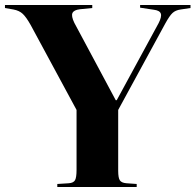

<svg xmlns="http://www.w3.org/2000/svg" viewBox="-35 -750 784 770"><path d="M194.8 0V-12.2L241.2 -15.1Q259.8 -16.6 265.9 -27.3Q272 -38.1 272 -68.8V-309.1L87.9 -649.9Q70.3 -681.2 56.4 -694.3Q42.5 -707.5 19 -711.9L-15.1 -717.8V-730H335V-717.8L285.2 -712.9Q261.2 -710 255.6 -697.8Q250 -685.5 263.2 -658.2L429.2 -348.1H433.1L601.1 -657.2Q614.3 -683.1 609.9 -695.6Q605.5 -708 582 -710.9L526.9 -719.2V-730H729V-717.8L689 -711.9Q668.9 -709 657 -698Q645 -687 627.9 -655.8L439 -309.1V-64.9Q439 -36.6 445.8 -26.6Q452.6 -16.6 472.2 -15.1L513.2 -12.2V0Z"/></svg>

Font: Display Regular
Style: Bold
Weight: 700
Designer: Latin by Veronika Burian and Jose Scaglione. Greek by Irene Vlachou. Cyrillic by Vera Evstafieva.
Foundry: TypeTogether
Version: Version 3.002